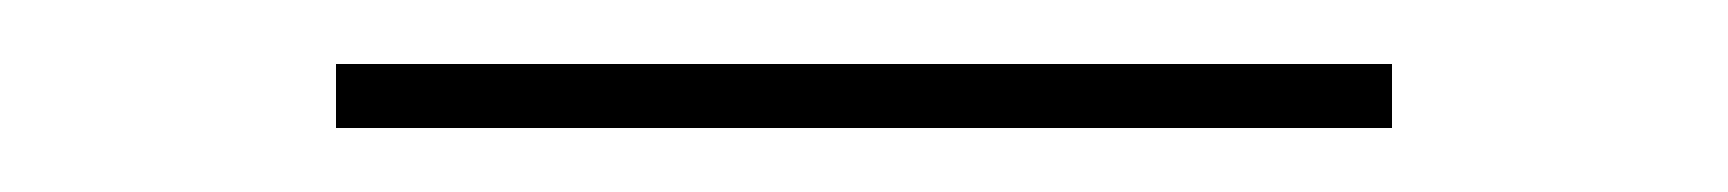

<svg xmlns="http://www.w3.org/2000/svg" viewBox="-20 -850 540 60"><path d="M85 -810V-830H415V-810Z"/></svg>

Font: M PLUS 1 Code Thin
Style: Regular
Weight: 250
Designer: Coji Morishita
Foundry: UNDERFOREST DESIGN
Version: Version 1.002